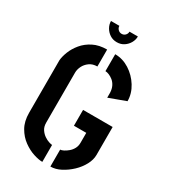

<svg xmlns="http://www.w3.org/2000/svg" viewBox="-207 -948 924 1051"><g transform="rotate(30 255.0 -423.0)"><path d="M261 -766Q236 -766 217 -778.5Q198 -791 187 -810.5Q176 -830 176 -851H229Q229 -838 238.5 -828.5Q248 -819 261 -819Q275 -819 284 -828.5Q293 -838 293 -851H346Q346 -830 335 -810.5Q324 -791 305 -778.5Q286 -766 261 -766ZM236 5Q213 5 180 -5.5Q147 -16 114.5 -39.5Q82 -63 60.5 -100.5Q39 -138 39 -192V-524Q41 -548 53 -579Q65 -610 89 -639Q113 -668 149.5 -686.5Q186 -705 236 -705V-598Q207 -598 187 -583.5Q167 -569 157 -548.5Q147 -528 147 -508V-192Q147 -166 158.5 -149Q170 -132 185.5 -121.5Q201 -111 215.5 -106.5Q230 -102 236 -102ZM287 5V-102Q295 -102 308 -108.5Q321 -115 334.5 -126.5Q348 -138 356.5 -154Q365 -170 365 -190V-253H287V-353H474V-176Q474 -146 457 -114Q440 -82 412 -55.5Q384 -29 351.5 -12Q319 5 287 5ZM368 -477V-509Q367 -532 358.5 -549Q350 -566 337 -576.5Q324 -587 310.5 -592.5Q297 -598 287 -598V-705Q335 -705 377.5 -678Q420 -651 447 -607.5Q474 -564 474 -516Z"/></g></svg>

Font: Stick No Bills SemiBold
Style: Regular
Weight: 600
Designer: Kosala Senevirathne, Siva Puranthara, Lasantha Premarathna, Tharique Azeez
Foundry: mooniak
Version: Version 2.000